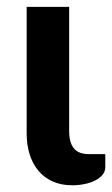

<svg xmlns="http://www.w3.org/2000/svg" viewBox="-20 -533 326 558"><path d="M57.5 -513H181V-152Q181 -119 194.5 -102Q208 -85 239.5 -85H286V-47.5Q286 -34.5 277.8 -24.8Q269.5 -15 256 -8.2Q242.5 -1.5 225.2 2Q208 5.5 190.5 5.5Q157.5 5.5 132.8 -5.8Q108 -17 91.2 -37.2Q74.5 -57.5 66 -85Q57.5 -112.5 57.5 -145Z"/></svg>

Font: Lato
Style: Bold
Weight: 700
Designer: Lukasz Dziedzic with Adam Twardoch and Botio Nikoltchev
Foundry: tyPoland Lukasz Dziedzic
Version: Version 2.010; 2014-09-01; http://www.latofonts.com/; ttfaut